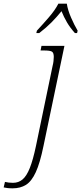

<svg xmlns="http://www.w3.org/2000/svg" viewBox="-157 -786 443 1046"><path d="M-88 240Q-104 240 -116.5 238.5Q-129 237 -137 235L-130 205Q-110 210 -86 210Q-56 210 -34 191.5Q-12 173 5.5 129Q23 85 39 9L130 -429Q133 -440 134.5 -453.5Q136 -467 136 -476Q136 -499 125.5 -505Q115 -511 83 -511H64L69 -536H194L80 9Q61 102 38 152Q15 202 -15.5 221Q-46 240 -88 240ZM44 -619Q74 -651 109 -691.5Q144 -732 161 -766H207Q212 -732 230 -690.5Q248 -649 266 -619L263 -606H251Q225 -635 208 -664Q191 -693 178 -725Q152 -693 124 -664.5Q96 -636 57 -606H41Z"/></svg>

Font: Noto Serif SemiCondensed ExtraLight
Style: Italic
Weight: 200
Width: 4
Italic angle: -12°
Designer: Monotype Design Team
Foundry: Monotype Imaging Inc.
Version: Version 2.013